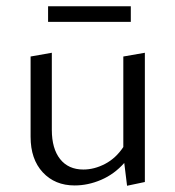

<svg xmlns="http://www.w3.org/2000/svg" viewBox="-20 -589 561 615"><path d="M78 -151V-408L146 -420V-173Q146 -113 172.5 -79.5Q199 -46 247 -46Q282 -46 316.5 -64Q351 -82 375 -118V-408L444 -420V-6L387 6L378 -67Q346 -31 304 -13Q262 5 219 5Q156 5 117 -37Q78 -79 78 -151ZM134 -569H399V-519H134Z"/></svg>

Font: LXGW Bright TC
Style: Regular
Weight: 400
Designer: Christian Thalmann (Catharsis Fonts)
Foundry: LXGW / Christian Thalmann (Catharsis Fonts) / Fontworks Inc.
Version: Version 5.501